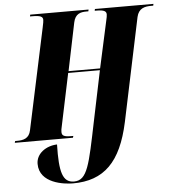

<svg xmlns="http://www.w3.org/2000/svg" viewBox="-84 -771 974 1085"><g transform="rotate(-5 402.5 -228.5)"><path d="M286 257C462 257 560 161 608 -63L731 -648C742 -697 777 -704 814 -704H825L827 -714H495L493 -704H505C545 -704 559 -696 559 -678C559 -669 557 -660 553 -642L495 -377H316L372 -648C382 -697 413 -704 446 -704H457L459 -714H128L126 -704H137C185 -704 199 -697 199 -678C199 -671 197 -659 192 -636L70 -64C61 -17 27 -10 -8 -10H-19L-22 0H308L311 -10H299C258 -10 246 -17 246 -38C246 -46 247 -56 250 -67L313 -367H493L434 -83C384 160 369 247 293 247C228 247 211 187 215 30C153 32 96 71 96 130C96 241 236 257 286 257Z"/></g></svg>

Font: Noto Serif Display Condensed Black
Style: Italic
Weight: 900
Width: 3
Italic angle: -12°
Designer: Monotype Design Team
Foundry: Monotype Imaging Inc.
Version: Version 2.009